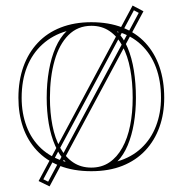

<svg xmlns="http://www.w3.org/2000/svg" viewBox="-20 -594 650 683"><path d="M490.3 -553.9 156.3 69 117.3 50 451.7 -574.3ZM456.3 -557.4 134.1 43.8 151.3 52.2 473.5 -548.2ZM304.7 -515Q367.1 -515 415.6 -496.1Q464.1 -477.3 497.1 -441.6Q530.1 -406 547.2 -356.4Q564.2 -306.8 564.2 -246Q564.2 -189.3 547.1 -141.7Q530 -94.1 497 -58.8Q463.9 -23.5 415.7 -4.2Q367.5 15 304.7 15Q241.1 15 192.5 -4.2Q143.8 -23.5 111 -58.8Q78.2 -94.1 61.8 -141.7Q45.5 -189.3 45.5 -246Q45.5 -306.8 63.1 -356.4Q80.8 -406 114.3 -441.6Q147.7 -477.3 196 -496.1Q244.2 -515 304.7 -515ZM305.3 -502.2Q256.4 -502.2 223.4 -469.1Q190.5 -436.1 174.1 -378.2Q157.6 -320.4 157.6 -246Q157.6 -193.2 166.5 -147.9Q175.3 -102.6 193.8 -68.9Q212.3 -35.2 240 -16.5Q267.6 2.2 304.7 2.2Q341.5 2.2 369 -16.3Q396.4 -34.7 415.1 -68.5Q433.9 -102.2 442.9 -147.5Q452 -192.8 452 -246Q452 -301.7 443.2 -348.4Q434.3 -395.2 416 -429.7Q397.7 -464.3 370 -483.2Q342.4 -502.2 305.3 -502.2ZM57 -246Q57 -191 74.5 -144.5Q92 -98.1 126.6 -65.8Q161.3 -33.5 213.6 -18.3Q191.5 -41 176.3 -75.8Q161 -110.6 153.5 -154.1Q146.1 -197.6 146.1 -246Q146.1 -298 154.1 -343.5Q162.1 -389.1 177.9 -425.2Q193.8 -461.2 217 -483.4Q167.2 -469.2 130.9 -436.2Q94.7 -403.3 75.8 -355.3Q57 -307.3 57 -246ZM552.7 -246Q552.7 -306.8 534.7 -354.5Q516.8 -402.2 481.9 -435.1Q446.9 -468 395.8 -482.3Q418.9 -460.1 434 -424.3Q449.1 -388.4 456.3 -342.9Q463.5 -297.4 463.5 -246Q463.5 -198.2 456.2 -154.9Q448.8 -111.7 434.3 -77.2Q419.8 -42.6 397.8 -19.9Q448.2 -34.7 482.8 -67.2Q517.4 -99.7 535 -145.8Q552.7 -192 552.7 -246Z"/></svg>

Font: Kalnia Glaze Thin
Style: Regular
Weight: 100
Version: Version 1.110